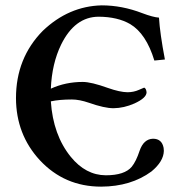

<svg xmlns="http://www.w3.org/2000/svg" viewBox="-20 -678 665 710"><path d="M371.1 -29.8Q440.9 -29.8 467.3 -61.5Q483.4 -81.5 496.1 -120.1Q511.2 -164.1 545.9 -165Q578.6 -165 585 -131.3Q585.9 -125.5 585.9 -120.1Q585 -81.1 540 -43.9Q464.4 11.7 354 12.2Q218.3 12.2 127 -85.9Q39.6 -180.7 39.1 -314.9Q39.1 -463.4 138.2 -564Q233.9 -655.3 356 -658.2Q431.2 -658.2 505.9 -629.4Q545.9 -614.3 567.9 -612.8Q571.3 -555.2 589.8 -458L550.8 -454.1Q520.5 -553.7 461.4 -588.9Q415 -615.7 345.2 -616.2Q256.8 -616.2 206.1 -513.2Q171.9 -442.9 168 -350.1Q222.2 -375 286.1 -375Q317.4 -375 379.9 -352.5Q422.9 -337.4 451.2 -336.9Q474.1 -336.9 493.7 -345.7L513.2 -354Q520.5 -351.1 522 -336.9Q522 -315.9 477.1 -295.4Q438.5 -278.3 399.9 -277.8Q366.2 -277.8 309.1 -297.9Q273.4 -310.1 246.1 -310.1Q199.7 -310.1 168 -303.2Q176.3 -178.7 241.7 -98.1Q296.9 -30.3 371.1 -29.8Z"/></svg>

Font: Linux Libertine O
Style: Semibold
Weight: 700
Designer: Philipp H. Poll
Foundry: Philipp H. Poll
Version: Version 5.0.0